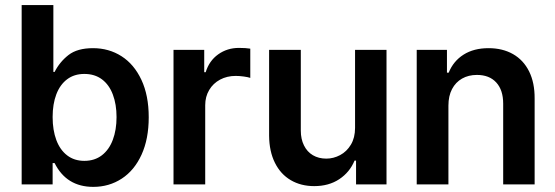

<svg xmlns="http://www.w3.org/2000/svg" viewBox="-20 -727 2187 757"><path d="M65.4 -707H190.4V-443.4H195.3Q215.3 -482.9 250 -510Q284.7 -537.1 346.7 -537.1Q409.2 -537.1 459 -505.4Q508.8 -473.6 537.6 -412.1Q566.4 -350.6 566.4 -264.6Q566.4 -179.2 538.1 -117.2Q509.8 -55.2 460 -22.7Q410.2 9.8 347.7 9.8Q242.2 9.8 195.3 -84H187.5V0H65.4ZM312.5 -92.8Q353 -92.8 381.6 -114.7Q410.2 -136.7 424.8 -175.8Q439.5 -214.8 439.5 -265.6Q439.5 -315.4 425 -354Q410.6 -392.6 382.1 -414.1Q353.5 -435.5 312.5 -435.5Q272.9 -435.5 244.9 -414.6Q216.8 -393.6 202.1 -355.2Q187.5 -316.9 187.5 -265.6Q187.5 -213.9 202.1 -174.8Q216.8 -135.7 244.9 -114.3Q272.9 -92.8 312.5 -92.8Z M664.1 -530.3H785.2V-442.4H791Q804.7 -487.3 840.3 -512.7Q876 -538.1 921.9 -538.1Q949.2 -538.1 966.8 -535.2V-419.9Q958.5 -422.9 941.4 -425.3Q924.3 -427.7 909.2 -427.7Q875 -427.7 847.7 -413.1Q820.3 -398.4 804.7 -372.1Q789.1 -345.7 789.1 -312.5V0H664.1Z M1379.9 -530.3H1503.9V0H1383.8V-93.8H1377.9Q1358.9 -47.9 1317.6 -20.5Q1276.4 6.8 1218.8 6.8Q1166.5 6.8 1126.5 -16.6Q1086.4 -40 1064 -85Q1041.5 -129.9 1041 -192.4V-530.3H1166V-211.9Q1166 -178.7 1178.5 -153.6Q1190.9 -128.4 1213.6 -115Q1236.3 -101.6 1266.6 -101.6Q1294.9 -101.6 1321 -115.5Q1347.2 -129.4 1363.5 -156.7Q1379.9 -184.1 1379.9 -222.7Z M1748 0H1623V-530.3H1742.2V-440.4H1749Q1767.6 -486.3 1807.9 -511.7Q1848.1 -537.1 1906.2 -537.1Q1961.4 -537.1 2002.7 -513.7Q2043.9 -490.2 2066.2 -445.3Q2088.4 -400.4 2087.9 -337.9V0H1963.9V-318.4Q1963.9 -372.1 1936.5 -401.9Q1909.2 -431.6 1860.4 -431.6Q1827.1 -431.6 1801.8 -417.2Q1776.4 -402.8 1762.2 -375.7Q1748 -348.6 1748 -310.5Z"/></svg>

Font: Pretendard SemiBold
Style: Regular
Weight: 600
Designer: Base glyphs from Inter by Rasmus Andersson; Hangeul glyphs from Noto Sans CJK(Source Han Sans) by Jang Soo-young and Kan
Foundry: Kil Hyung-jin
Version: Version 1.309